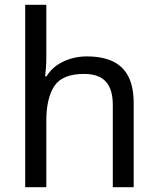

<svg xmlns="http://www.w3.org/2000/svg" viewBox="-20 -780 658 800"><path d="M173 -537Q173 -518 171.5 -498Q170 -478 168 -462H174Q191 -490 217 -508Q243 -526 275 -535.5Q307 -545 341 -545Q406 -545 449.5 -524.5Q493 -504 515 -461Q537 -418 537 -349V0H450V-343Q450 -408 421 -440Q392 -472 330 -472Q240 -472 206.5 -421.5Q173 -371 173 -277V0H85V-760H173Z"/></svg>

Font: hexloriya05
Style: Book
Weight: 400
Designer: Jelle Bosma - Monotype Design Team
Foundry: Monotype Imaging Inc.
Version: Version 2.003